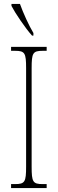

<svg xmlns="http://www.w3.org/2000/svg" viewBox="-20 -951 293 971"><path d="M142 -771H149V-784C126 -822 97 -886 81 -931H38V-921C56 -886 109 -807 142 -771ZM36 0H216V-20H196C146 -20 140 -31 140 -108V-606C140 -683 146 -694 196 -694H216V-714H36V-694H56C106 -694 112 -683 112 -606V-108C112 -31 106 -20 56 -20H36Z"/></svg>

Font: Noto Serif Hebrew ExtraCondensed Thin
Style: Regular
Weight: 100
Width: 2
Designer: Monotype Design Team
Foundry: Monotype Imaging Inc.
Version: Version 2.004